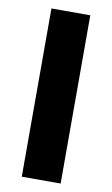

<svg xmlns="http://www.w3.org/2000/svg" viewBox="-83 -754 465 798"><g transform="rotate(10 150.0 -355.0)"><path d="M67.9 0V-710H231.9V0Z"/></g></svg>

Font: Rawline ExtraBold
Style: Regular
Weight: 800
Designer: Matt McInerney, Pablo Impallari, Rodrigo Fuenzalida
Foundry: Matt McInerney, Pablo Impallari, Rodrigo Fuenzalida
Version: Version 4.020;PS 004.020;hotconv 1.0.88;makeotf.lib2.5.64775